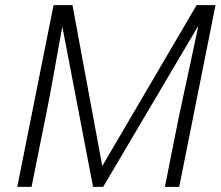

<svg xmlns="http://www.w3.org/2000/svg" viewBox="-20 -731 863 751"><path d="M681 0H625L659 -171Q672.5 -240 680.2 -276.8Q688 -313.5 696 -350.5Q704 -387.5 719 -457L755 -626L753.5 -626.5L383.5 0H344L224.5 -623.5H223L192.5 -454Q180.5 -386.5 173.5 -350.2Q166.5 -314 159.2 -277.2Q152 -240.5 138 -172.5L103.5 0H47.5L189.5 -711H263.5L380 -81.5L749 -711H823Z"/></svg>

Font: Roberto Sans Light
Style: Italic
Weight: 300
Italic angle: -11°
Designer: Google
Version: Version 1.00;June 11, 2020;FontCreator 12.0.0.2522 64-bit; t